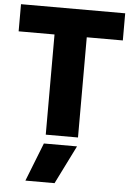

<svg xmlns="http://www.w3.org/2000/svg" viewBox="-62 -745 717 1050"><g transform="rotate(5 296.0 -219.5)"><path d="M207 -550H10V-699H582V-550H384V0H207ZM201 49H383L278 260H118Z"/></g></svg>

Font: Prompt
Style: Bold
Weight: 700
Designer: Katatrad Team
Foundry: CadsonDemak
Version: Version 1.000